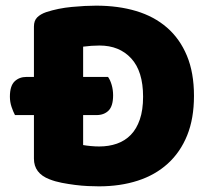

<svg xmlns="http://www.w3.org/2000/svg" viewBox="-20 -643 741 679"><path d="M330 16Q313 16 291 15Q269 14 245.5 11Q222 8 198.5 3.5Q175 -1 155 -9Q100 -30 100 -82V-236H33Q27 -247 21 -264.5Q15 -282 15 -301Q15 -339 31.5 -355Q48 -371 74 -371H100V-549Q100 -570 111.5 -581.5Q123 -593 143 -600Q186 -614 234 -618.5Q282 -623 320 -623Q398 -623 461.5 -604Q525 -585 570.5 -545.5Q616 -506 641 -446Q666 -386 666 -304Q666 -224 642 -164.5Q618 -105 573.5 -64.5Q529 -24 467 -4Q405 16 330 16ZM274 -130Q285 -128 301 -126.5Q317 -125 331 -125Q365 -125 393.5 -135Q422 -145 442.5 -166Q463 -187 474.5 -220.5Q486 -254 486 -301Q486 -391 444 -436.5Q402 -482 332 -482Q318 -482 303.5 -481Q289 -480 274 -478V-371H362Q370 -360 375 -342.5Q380 -325 380 -306Q380 -268 364 -252Q348 -236 321 -236H274Z"/></svg>

Font: Baloo Da
Style: Regular
Weight: 400
Designer: Noopur Datye and Ek Type
Foundry: Ek Type
Version: Version 1.443;PS 1.000;hotconv 16.6.51;makeotf.lib2.5.65220;